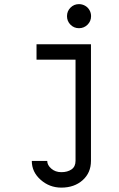

<svg xmlns="http://www.w3.org/2000/svg" viewBox="-20 -710 565 911"><path d="M354.5 -690.4Q370.1 -690.4 383.5 -682.9Q397 -675.3 404.5 -662.1Q412.1 -648.9 412.1 -633.3Q412.1 -609.4 395.3 -592.8Q378.4 -576.2 354.7 -576.2Q331.1 -576.2 314.5 -592.8Q297.9 -609.4 297.9 -633.3Q297.9 -657.2 314.5 -673.8Q331.1 -690.4 354.5 -690.4ZM271 106.9Q300.3 106.9 319.3 93.8Q338.4 80.6 338.4 53.2V-426.8H153.3V-500H411.6V53.2Q411.6 109.9 372.1 145Q332.5 180.2 271 180.2Q214.8 180.2 172.9 143.1Q130.9 106 130.9 53.7H204.1Q204.1 73.2 223.4 90.1Q242.7 106.9 271 106.9Z"/></svg>

Font: Anka/Coder Condensed
Style: Regular
Weight: 400
Width: 4
Monospace: yes
Version: Version 1.100